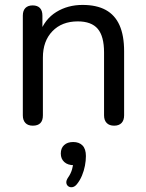

<svg xmlns="http://www.w3.org/2000/svg" viewBox="-20 -516 609 799"><path d="M116.5 7Q96.5 7 85.8 -4.2Q75 -15.5 75 -36V-451Q75 -472 85.8 -482.8Q96.5 -493.5 116 -493.5Q135.5 -493.5 146 -482.8Q156.5 -472 156.5 -451V-366L145.5 -378.5Q166.5 -436.5 214.2 -466Q262 -495.5 323.5 -495.5Q382 -495.5 420.2 -474.5Q458.5 -453.5 477.5 -410.8Q496.5 -368 496.5 -303V-36Q496.5 -15.5 485.8 -4.2Q475 7 455 7Q435 7 424 -4.2Q413 -15.5 413 -36V-298Q413 -365 386.8 -396Q360.5 -427 303.5 -427Q237.5 -427 198 -386Q158.5 -345 158.5 -276.5V-36Q158.5 7 116.5 7ZM300 250.5Q291.5 261 281.5 262.8Q271.5 264.5 264.2 259.2Q257 254 256 244.5Q255 235 263.5 222.5Q274.5 207 279.8 189Q285 171 285 156.5L288 171.5Q262 171.5 247.5 158.2Q233 145 233 123Q233 100.5 246.8 87.8Q260.5 75 284.5 75Q309.5 75 323.5 89.5Q337.5 104 337.5 133.5Q337.5 152.5 333.5 173.5Q329.5 194.5 321.2 214.5Q313 234.5 300 250.5Z"/></svg>

Font: Nunito ExtraLight
Style: Regular
Weight: 200
Designer: Vernon Adams
Foundry: Vernon Adams
Version: Version 3.602;April 4, 2023;FontCreator 14.0.0.2856 64-bit